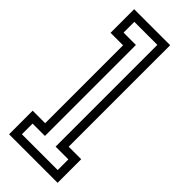

<svg xmlns="http://www.w3.org/2000/svg" viewBox="-246 -782 814 814"><g transform="rotate(45 160.5 -375.0)"><path d="M15 0V-141.5H90V-608.5H15V-750H231V-141.5H306V0ZM53.5 -38.5H268V-102.5H191.5V-712.5H53.5V-648H127.5V-102.5H53.5Z"/></g></svg>

Font: Tourney Condensed
Style: Regular
Weight: 400
Width: 3
Designer: Tyler Finck
Foundry: Etcetera Type Co
Version: Version 1.010; ttfautohint (v1.8.3)